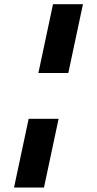

<svg xmlns="http://www.w3.org/2000/svg" viewBox="-20 -872 447 885"><path d="M156.9 -535.5H294.9L362.3 -852.5H224.3ZM44.7 -7.5H182.7L250.1 -324.5H112.1Z"/></svg>

Font: Hussar Nova
Style: RgIta
Weight: 700
Foundry: Cannot Into Space Fonts
Version: Version 0.99